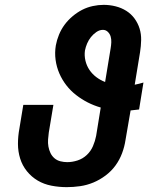

<svg xmlns="http://www.w3.org/2000/svg" viewBox="-20 -763 640 791"><path d="M255 8Q223 8 192 2Q161 -4 135.5 -19Q110 -34 91 -57.5Q72 -81 63 -110Q54 -139 54 -170.5Q54 -202 60 -234L76 -331H200L181 -217Q179 -203 178 -188Q177 -173 179.5 -159Q182 -145 188 -132.5Q194 -120 204.5 -111Q215 -102 229 -98.5Q243 -95 257 -95Q278 -95 299.5 -102Q321 -109 337.5 -124.5Q354 -140 363 -161Q372 -182 376 -203L395 -320Q367 -328 341.5 -341Q316 -354 293.5 -371.5Q271 -389 253.5 -411.5Q236 -434 224.5 -460.5Q213 -487 209 -516.5Q205 -546 210 -576Q214 -598 223 -620Q232 -642 246 -661Q260 -680 279 -696Q298 -712 318.5 -722.5Q339 -733 362 -738Q385 -743 407 -743Q432 -743 456 -737Q480 -731 500 -718.5Q520 -706 534 -687Q548 -668 555 -645.5Q562 -623 561.5 -598Q561 -573 557 -548L535 -414Q544 -416 553 -418Q562 -420 571 -423L553 -312Q544 -311 535.5 -310Q527 -309 518 -308L497 -186Q493 -159 483 -132Q473 -105 456 -81.5Q439 -58 415 -40Q391 -22 364.5 -11Q338 0 310 4Q282 8 255 8ZM413 -425 436 -565Q438 -577 438.5 -589Q439 -601 436 -612Q433 -623 424.5 -631.5Q416 -640 404 -640Q390 -640 377 -631Q364 -622 354.5 -610Q345 -598 339 -584Q333 -570 330 -555Q327 -534 332 -513Q337 -492 348.5 -475Q360 -458 376.5 -445.5Q393 -433 413 -425Z"/></svg>

Font: Iosevka Curly Slab XBdEx
Style: Italic
Weight: 800
Width: 7
Italic angle: -9°
Monospace: yes
Designer: Belleve Invis
Foundry: Belleve Invis
Version: Version 11.1.0; ttfautohint (v1.8.3)